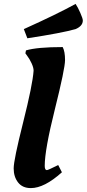

<svg xmlns="http://www.w3.org/2000/svg" viewBox="-20 -951 444 983"><path d="M404 -846C404 -852.7 399.7 -865.8 391 -885.5C382.3 -905.2 374.3 -920.3 367 -931C304.3 -896.3 216 -853.3 102 -802L120 -755C238 -773 320.3 -788.7 367 -802C391.7 -812.7 404 -827.3 404 -846ZM209 -102C209 -156.7 226.3 -253.3 261 -392C295.7 -530.7 313 -614.5 313 -643.5C313 -672.5 309 -694.7 301 -710C213.7 -710 151 -704.3 113 -693L110 -678L120 -664C127.3 -654.7 134.5 -642.5 141.5 -627.5C148.5 -612.5 152 -599.7 152 -589C148.7 -541 130.8 -452.8 98.5 -324.5C66.2 -196.2 50 -117.7 50 -89C50 -60.3 57.5 -36.3 72.5 -17C87.5 2.3 109.3 12 138 12C184 12 237 -15 297 -69L278 -106C243.3 -88.7 224 -80 220 -80C212.7 -80 209 -87.3 209 -102Z"/></svg>

Font: Oleo Script
Style: Regular
Weight: 400
Designer: Soytutype
Foundry: Soytutype
Version: Version 1.002